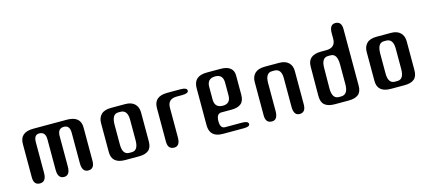

<svg xmlns="http://www.w3.org/2000/svg" viewBox="-42 -777 2482 1108"><g transform="rotate(-15 1198.5 -223.0)"><path d="M273 -232V-50Q273 3 237 3Q200 3 200 -50V-232Q200 -277 162 -277Q131 -277 131 -232V-50Q131 3 93 3Q56 3 56 -43V-243Q56 -312 137 -312H342Q419 -310 419 -244V-45Q419 3 382 3Q345 3 345 -50V-232Q345 -277 310 -277Q273 -277 273 -232Z M762 -69Q762 -32 742.5 -16Q723 0 686 0H603Q523 0 523 -69V-242Q523 -274 542 -293Q561 -312 601 -312H686Q723 -312 742.5 -293Q762 -274 762 -241ZM690 -95V-217Q690 -276 648 -276H635Q596 -276 596 -212V-94Q596 -34 636 -34H651Q690 -34 690 -95Z M1016 -277H985Q930 -277 930 -225V-48Q930 4 895 4Q857 4 857 -42V-243Q857 -312 938 -312H1017Q1055 -312 1055 -294Q1055 -277 1016 -277Z M1208 -34H1309Q1347 -34 1347 -16Q1347 0 1311 0H1186Q1108 0 1108 -73V-294Q1108 -366 1188 -366H1271Q1308 -366 1327.5 -350.5Q1347 -335 1347 -306V-191Q1347 -154 1327.5 -138Q1308 -122 1271 -122H1210Q1180 -122 1180 -77Q1180 -34 1208 -34ZM1180 -282V-207Q1180 -157 1229 -157Q1275 -157 1275 -207V-282Q1275 -332 1229 -332Q1180 -332 1180 -282Z M1609 -220Q1609 -276 1567 -276H1554Q1514 -276 1514 -216V-49Q1514 4 1479 4Q1441 4 1441 -42V-242Q1441 -274 1460.5 -293Q1480 -312 1520 -312H1605Q1642 -312 1661.5 -293.5Q1681 -275 1681 -243V-44Q1681 4 1644 4Q1609 4 1609 -49Z M1886 -312Q1943 -312 1943 -365V-399Q1943 -450 1978 -450Q2015 -450 2015 -404V-66Q2015 -30 1995.5 -14Q1976 2 1938 2H1855Q1815 2 1795 -14.5Q1775 -31 1775 -69L1776 -244Q1776 -311 1854 -312ZM1848 -94Q1848 -32 1888 -32H1901Q1943 -32 1943 -93V-211Q1943 -277 1904 -277H1889Q1849 -277 1849 -216Z M2349 -69Q2349 -32 2329.5 -16Q2310 0 2273 0H2190Q2110 0 2110 -69V-242Q2110 -274 2129 -293Q2148 -312 2188 -312H2273Q2310 -312 2329.5 -293Q2349 -274 2349 -241ZM2277 -95V-217Q2277 -276 2235 -276H2222Q2183 -276 2183 -212V-94Q2183 -34 2223 -34H2238Q2277 -34 2277 -95Z"/></g></svg>

Font: Cute Font
Style: Regular
Weight: 400
Designer: TypoDesign Lab.inc.
Foundry: TypoDesign Lab.inc.
Version: Version 1.00